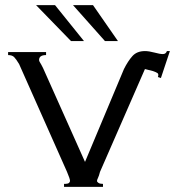

<svg xmlns="http://www.w3.org/2000/svg" viewBox="-20 -731 685 751"><path d="M390.6 -570.3 265.6 -710.9H343.8L441.4 -570.3ZM257.8 -570.3 121.1 -710.9H195.3L308.6 -570.3ZM371.1 -58.6Q367.2 -43 363.3 -35.2Q359.4 -27.3 359.4 -23.4Q359.4 -19.5 365.2 -15.6Q371.1 -11.7 382.8 -11.7V0H230.5V-11.7Q246.1 -11.7 250 -15.6Q253.9 -19.5 253.9 -23.4Q253.9 -31.2 242.2 -58.6L54.7 -480.5Q43 -500 35.2 -507.8Q27.3 -515.6 11.7 -515.6V-527.3H160.2V-515.6Q132.8 -515.6 132.8 -496.1Q132.8 -492.2 136.7 -486.3Q140.6 -480.5 148.4 -464.8L312.5 -97.7L464.8 -460.9Q480.5 -492.2 498 -511.7Q515.6 -531.2 546.9 -531.2Q562.5 -531.2 584 -525.4Q605.5 -519.5 617.2 -519.5Q628.9 -519.5 632.8 -531.2H644.5L609.4 -425.8L597.7 -429.7Q601.6 -441.4 595.7 -445.3Q589.8 -449.2 578.1 -453.1L546.9 -460.9Z"/></svg>

Font: 和音 by 宁静之雨，公众号njzyshare
Style: Regular
Weight: 400
Designer: Steve Matteson
Foundry: Ascender Corporation
Version: Version 6.00;June 8, 2018;FontCreator 11.0.0.2388 32-bit